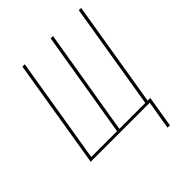

<svg xmlns="http://www.w3.org/2000/svg" viewBox="-251 -882 1221 1221"><g transform="rotate(-45 360.0 -271.5)"><path d="M539 192H560L595 -19H571L689 -735H668L550 -19H317L436 -735H415L296 -19H64L182 -735H161L40 0H571Z"/></g></svg>

Font: Iosevka Sparkle Thin
Style: Italic
Weight: 100
Italic angle: -9°
Designer: Belleve Invis
Foundry: Belleve Invis
Version: Version 4.5.0; ttfautohint (v1.8.3)